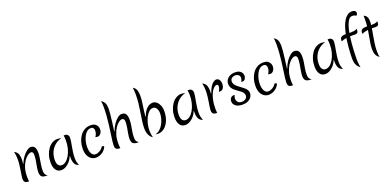

<svg xmlns="http://www.w3.org/2000/svg" viewBox="8 -2177 7157 3510"><g transform="rotate(-20 3586.0 -422.0)"><path d="M202 -337Q229 -405 269.5 -459.5Q310 -514 352.5 -545.5Q395 -577 428 -577Q486 -577 507 -537Q528 -497 528 -434Q528 -387 518.5 -330.5Q509 -274 499.5 -214Q490 -154 490 -94Q490 -46 504.5 -23.5Q519 -1 547 16Q538 16 530.5 15.5Q523 15 520 15Q459 15 432 -9.5Q405 -34 405 -102Q405 -142 415 -196.5Q425 -251 435 -310Q445 -369 445 -421Q445 -485 403 -485Q374 -485 336.5 -458.5Q299 -432 264 -381.5Q229 -331 206.5 -260Q184 -189 184 -100Q184 -78 184.5 -52.5Q185 -27 190 2Q184 1 179.5 1.5Q175 2 171 2Q133 2 112 -18Q91 -38 91 -84Q91 -105 97.5 -145.5Q104 -186 112 -237.5Q120 -289 126.5 -343.5Q133 -398 133 -447Q133 -486 129 -524Q125 -562 116 -598Q172 -568 187.5 -524Q203 -480 203 -427Q203 -407 201 -384Q199 -361 196 -338Z M1043 -175Q1024 -122 987 -79.5Q950 -37 905.5 -12.5Q861 12 816 12Q749 12 712.5 -40Q676 -92 676 -187Q676 -262 696.5 -328Q717 -394 753 -444Q789 -494 837.5 -522Q886 -550 941 -550Q955 -550 971.5 -546.5Q988 -543 1013 -537Q939 -520 882.5 -472Q826 -424 795 -354Q764 -284 764 -202Q764 -138 787 -104.5Q810 -71 853 -71Q897 -71 937.5 -103Q978 -135 1009.5 -190.5Q1041 -246 1059.5 -317Q1078 -388 1078 -466Q1078 -492 1076 -520Q1074 -548 1070 -570Q1077 -569 1082 -569.5Q1087 -570 1091 -570Q1127 -570 1147 -548.5Q1167 -527 1167 -488Q1167 -462 1160 -421Q1153 -380 1143.5 -329Q1134 -278 1126.5 -222Q1119 -166 1119 -111Q1119 -68 1126 -37Q1133 -6 1150 33Q1095 17 1072 -27Q1049 -71 1049 -154Q1049 -166 1050 -173Z M1401 -226Q1401 -144 1428 -95.5Q1455 -47 1504 -47Q1542 -47 1585.5 -72Q1629 -97 1659 -145Q1675 -143 1686 -138.5Q1697 -134 1697 -120Q1668 -64 1629.5 -35Q1591 -6 1554 4.5Q1517 15 1489 15Q1447 15 1406.5 -9Q1366 -33 1340 -85Q1314 -137 1314 -220Q1314 -289 1332.5 -352.5Q1351 -416 1387 -467Q1423 -518 1475.5 -547.5Q1528 -577 1596 -577Q1648 -577 1678.5 -557.5Q1709 -538 1722.5 -509Q1736 -480 1736 -449Q1736 -422 1725 -395.5Q1714 -369 1694 -352Q1674 -335 1646 -335Q1637 -335 1625.5 -337Q1614 -339 1604 -344Q1621 -362 1632.5 -395Q1644 -428 1643 -459Q1643 -485 1629.5 -506Q1616 -527 1581 -527Q1539 -527 1505.5 -499.5Q1472 -472 1449 -427Q1426 -382 1413.5 -329.5Q1401 -277 1401 -226Z M2295 15Q2240 15 2210 -9.5Q2180 -34 2180 -102Q2180 -142 2190 -196.5Q2200 -251 2210 -310Q2220 -369 2220 -421Q2220 -485 2170 -485Q2144 -485 2108 -458.5Q2072 -432 2038 -381.5Q2004 -331 1981.5 -260Q1959 -189 1959 -100Q1959 -78 1959.5 -52.5Q1960 -27 1965 2Q1960 1 1956.5 1.5Q1953 2 1951 2Q1909 2 1887.5 -17Q1866 -36 1866 -83Q1866 -116 1873 -172Q1880 -228 1890.5 -301Q1901 -374 1912 -458Q1923 -542 1930 -631.5Q1937 -721 1937 -809Q1937 -850 1934 -880.5Q1931 -911 1925 -926Q1972 -901 1991.5 -859Q2011 -817 2011 -751Q2011 -709 2004.5 -643Q1998 -577 1987.5 -495.5Q1977 -414 1965 -324L1971 -323Q1996 -395 2036 -452.5Q2076 -510 2119 -543.5Q2162 -577 2195 -577Q2259 -577 2281 -537Q2303 -497 2303 -434Q2303 -376 2293.5 -320.5Q2284 -265 2274.5 -209.5Q2265 -154 2265 -94Q2265 -46 2279.5 -23.5Q2294 -1 2322 16Q2313 16 2305.5 15.5Q2298 15 2295 15Z M2601 -384Q2633 -477 2687 -527Q2741 -577 2804 -577Q2843 -577 2876.5 -549.5Q2910 -522 2931 -473.5Q2952 -425 2952 -362Q2952 -260 2919 -180Q2886 -100 2830 -54.5Q2774 -9 2706 -8Q2694 -8 2681.5 -10Q2669 -12 2656 -16Q2708 -28 2747.5 -64.5Q2787 -101 2813 -150Q2839 -199 2852.5 -252Q2866 -305 2866 -350Q2866 -381 2857 -412Q2848 -443 2827 -464Q2806 -485 2769 -485Q2733 -485 2698.5 -454.5Q2664 -424 2636 -371.5Q2608 -319 2591 -253Q2574 -187 2574 -117Q2574 -86 2578.5 -51Q2583 -16 2593 18Q2553 -3 2526 -55.5Q2499 -108 2499 -186Q2499 -249 2509 -323Q2519 -397 2532.5 -479Q2546 -561 2556 -648.5Q2566 -736 2566 -826Q2566 -893 2557 -957Q2591 -940 2608 -910Q2625 -880 2630.5 -842Q2636 -804 2636 -764Q2637 -703 2621 -605.5Q2605 -508 2593 -386Z M3455 -175Q3436 -122 3399 -79.5Q3362 -37 3317.5 -12.5Q3273 12 3228 12Q3161 12 3124.5 -40Q3088 -92 3088 -187Q3088 -262 3108.5 -328Q3129 -394 3165 -444Q3201 -494 3249.5 -522Q3298 -550 3353 -550Q3367 -550 3383.5 -546.5Q3400 -543 3425 -537Q3351 -520 3294.5 -472Q3238 -424 3207 -354Q3176 -284 3176 -202Q3176 -138 3199 -104.5Q3222 -71 3265 -71Q3309 -71 3349.5 -103Q3390 -135 3421.5 -190.5Q3453 -246 3471.5 -317Q3490 -388 3490 -466Q3490 -492 3488 -520Q3486 -548 3482 -570Q3489 -569 3494 -569.5Q3499 -570 3503 -570Q3539 -570 3559 -548.5Q3579 -527 3579 -488Q3579 -462 3572 -421Q3565 -380 3555.5 -329Q3546 -278 3538.5 -222Q3531 -166 3531 -111Q3531 -68 3538 -37Q3545 -6 3562 33Q3507 17 3484 -27Q3461 -71 3461 -154Q3461 -166 3462 -173Z M3870 -370Q3895 -447 3925.5 -492.5Q3956 -538 3986 -558Q4016 -578 4038 -578Q4066 -578 4084 -562Q4102 -546 4110.5 -520.5Q4119 -495 4119 -467Q4119 -438 4110.5 -410.5Q4102 -383 4082 -365.5Q4062 -348 4028 -348Q4024 -348 4019 -348Q4014 -348 4008 -349Q4020 -365 4031.5 -394.5Q4043 -424 4043 -447Q4043 -462 4035.5 -472Q4028 -482 4011 -482Q3989 -482 3960 -457Q3931 -432 3905 -382Q3879 -332 3861.5 -257Q3844 -182 3844 -83Q3844 -65 3845.5 -44Q3847 -23 3848 2H3832Q3793 2 3772 -18Q3751 -38 3751 -84Q3751 -106 3757.5 -146.5Q3764 -187 3772 -238Q3780 -289 3786.5 -343.5Q3793 -398 3793 -447Q3793 -486 3789 -524Q3785 -562 3776 -598Q3833 -568 3849 -524Q3865 -480 3865 -427Q3865 -417 3864.5 -402.5Q3864 -388 3862 -372Z M4343 20Q4253 20 4207.5 -16.5Q4162 -53 4162 -103Q4162 -146 4184.5 -172Q4207 -198 4238 -198Q4243 -198 4249.5 -197Q4256 -196 4264 -194Q4254 -181 4248.5 -164Q4243 -147 4243 -130Q4243 -93 4267.5 -63Q4292 -33 4344 -33Q4369 -33 4393 -42Q4417 -51 4433.5 -70Q4450 -89 4450 -118Q4450 -149 4433 -172.5Q4416 -196 4390 -216Q4364 -236 4334 -256Q4304 -276 4278 -299.5Q4252 -323 4235 -353.5Q4218 -384 4218 -425Q4218 -470 4241.5 -505.5Q4265 -541 4307 -562Q4349 -583 4406 -583Q4460 -583 4492 -565.5Q4524 -548 4538 -521Q4552 -494 4552 -467Q4552 -434 4533.5 -405.5Q4515 -377 4482 -377Q4478 -377 4471 -378Q4464 -379 4455 -381Q4468 -398 4473.5 -419Q4479 -440 4479 -452Q4479 -492 4452 -511Q4425 -530 4393 -530Q4370 -530 4347 -521Q4324 -512 4309.5 -493.5Q4295 -475 4295 -445Q4295 -412 4312.5 -386Q4330 -360 4357.5 -337Q4385 -314 4416 -292.5Q4447 -271 4474.5 -248Q4502 -225 4519.5 -197.5Q4537 -170 4537 -136Q4537 -91 4512 -55.5Q4487 -20 4443.5 0Q4400 20 4343 20Z M4761 -226Q4761 -144 4788 -95.5Q4815 -47 4864 -47Q4902 -47 4945.5 -72Q4989 -97 5019 -145Q5035 -143 5046 -138.5Q5057 -134 5057 -120Q5028 -64 4989.5 -35Q4951 -6 4914 4.5Q4877 15 4849 15Q4807 15 4766.5 -9Q4726 -33 4700 -85Q4674 -137 4674 -220Q4674 -289 4692.5 -352.5Q4711 -416 4747 -467Q4783 -518 4835.5 -547.5Q4888 -577 4956 -577Q5008 -577 5038.5 -557.5Q5069 -538 5082.5 -509Q5096 -480 5096 -449Q5096 -422 5085 -395.5Q5074 -369 5054 -352Q5034 -335 5006 -335Q4997 -335 4985.5 -337Q4974 -339 4964 -344Q4981 -362 4992.5 -395Q5004 -428 5003 -459Q5003 -485 4989.5 -506Q4976 -527 4941 -527Q4899 -527 4865.5 -499.5Q4832 -472 4809 -427Q4786 -382 4773.5 -329.5Q4761 -277 4761 -226Z M5655 15Q5600 15 5570 -9.5Q5540 -34 5540 -102Q5540 -142 5550 -196.5Q5560 -251 5570 -310Q5580 -369 5580 -421Q5580 -485 5530 -485Q5504 -485 5468 -458.5Q5432 -432 5398 -381.5Q5364 -331 5341.5 -260Q5319 -189 5319 -100Q5319 -78 5319.5 -52.5Q5320 -27 5325 2Q5320 1 5316.5 1.5Q5313 2 5311 2Q5269 2 5247.5 -17Q5226 -36 5226 -83Q5226 -116 5233 -172Q5240 -228 5250.5 -301Q5261 -374 5272 -458Q5283 -542 5290 -631.5Q5297 -721 5297 -809Q5297 -850 5294 -880.5Q5291 -911 5285 -926Q5332 -901 5351.5 -859Q5371 -817 5371 -751Q5371 -709 5364.5 -643Q5358 -577 5347.5 -495.5Q5337 -414 5325 -324L5331 -323Q5356 -395 5396 -452.5Q5436 -510 5479 -543.5Q5522 -577 5555 -577Q5619 -577 5641 -537Q5663 -497 5663 -434Q5663 -376 5653.5 -320.5Q5644 -265 5634.5 -209.5Q5625 -154 5625 -94Q5625 -46 5639.5 -23.5Q5654 -1 5682 16Q5673 16 5665.5 15.5Q5658 15 5655 15Z M6178 -175Q6159 -122 6122 -79.5Q6085 -37 6040.5 -12.5Q5996 12 5951 12Q5884 12 5847.5 -40Q5811 -92 5811 -187Q5811 -262 5831.5 -328Q5852 -394 5888 -444Q5924 -494 5972.5 -522Q6021 -550 6076 -550Q6090 -550 6106.5 -546.5Q6123 -543 6148 -537Q6074 -520 6017.5 -472Q5961 -424 5930 -354Q5899 -284 5899 -202Q5899 -138 5922 -104.5Q5945 -71 5988 -71Q6032 -71 6072.5 -103Q6113 -135 6144.5 -190.5Q6176 -246 6194.5 -317Q6213 -388 6213 -466Q6213 -492 6211 -520Q6209 -548 6205 -570Q6212 -569 6217 -569.5Q6222 -570 6226 -570Q6262 -570 6282 -548.5Q6302 -527 6302 -488Q6302 -462 6295 -421Q6288 -380 6278.5 -329Q6269 -278 6261.5 -222Q6254 -166 6254 -111Q6254 -68 6261 -37Q6268 -6 6285 33Q6230 17 6207 -27Q6184 -71 6184 -154Q6184 -166 6185 -173Z M6597 113Q6553 84 6529 35.5Q6505 -13 6506 -93Q6506 -130 6508.5 -190.5Q6511 -251 6518 -325.5Q6525 -400 6537 -477Q6514 -474 6489.5 -466.5Q6465 -459 6437 -447Q6437 -451 6436.5 -457Q6436 -463 6436 -468Q6436 -502 6452 -519Q6468 -536 6494 -541.5Q6520 -547 6551 -547Q6565 -617 6586.5 -680.5Q6608 -744 6638 -793.5Q6668 -843 6707.5 -871.5Q6747 -900 6798 -900Q6827 -900 6850 -887Q6873 -874 6873 -845Q6873 -832 6868 -819.5Q6863 -807 6847 -796Q6834 -807 6816.5 -813Q6799 -819 6772 -819Q6733 -819 6704 -781.5Q6675 -744 6654.5 -682Q6634 -620 6620 -545Q6628 -544 6635.5 -544Q6643 -544 6650 -544Q6685 -544 6716.5 -549Q6748 -554 6770 -572Q6771 -568 6771 -562.5Q6771 -557 6771 -551Q6771 -510 6755.5 -496Q6740 -482 6714 -482Q6686 -482 6660.5 -483Q6635 -484 6610 -483Q6601 -417 6595 -350.5Q6589 -284 6586 -225Q6583 -166 6582 -120.5Q6581 -75 6581 -52Q6581 -28 6581.5 -12Q6582 4 6583 20Q6584 36 6587.5 57.5Q6591 79 6597 113Z M6978 -63Q6978 -21 6981.5 10.5Q6985 42 6992 57Q6947 31 6927 -12Q6907 -55 6907 -122Q6907 -179 6915.5 -235.5Q6924 -292 6936 -352Q6948 -412 6958 -480Q6930 -477 6901 -469.5Q6872 -462 6838 -447Q6838 -451 6837.5 -457Q6837 -463 6837 -468Q6837 -502 6853 -519Q6869 -536 6896 -541.5Q6923 -547 6956 -547Q6961 -547 6966 -547Q6969 -579 6971 -613.5Q6973 -648 6973 -685Q6973 -701 6972.5 -717.5Q6972 -734 6972 -750Q7005 -742 7026.5 -708.5Q7048 -675 7048 -618Q7048 -601 7047 -582.5Q7046 -564 7043 -544Q7047 -544 7051 -544Q7086 -544 7117.5 -549Q7149 -554 7171 -572Q7172 -568 7172 -562.5Q7172 -557 7172 -551Q7172 -510 7156.5 -496Q7141 -482 7115 -482Q7094 -482 7074 -482.5Q7054 -483 7035 -483Q7025 -418 7011.5 -346Q6998 -274 6988 -201.5Q6978 -129 6978 -63Z"/></g></svg>

Font: Merienda Light
Style: Regular
Weight: 300
Designer: Eduardo Rodriguez Tunni
Foundry: Eduardo Rodriguez Tunni
Version: Version 2.001; ttfautohint (v1.8.4.7-5d5b)